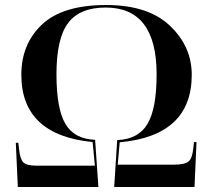

<svg xmlns="http://www.w3.org/2000/svg" viewBox="-20 -745 849 765"><path d="M51 0H372L359 -188Q276 -191 240.5 -251.5Q205 -312 205 -449Q205 -592 251.5 -653.5Q298 -715 401 -715Q604 -715 604 -449Q604 -312 567.5 -251Q531 -190 447 -187L435 0H755L763 -179H753L750 -153Q746 -114 731 -101.5Q716 -89 673 -89H449L457 -178Q744 -204 744 -447Q744 -560 657 -642.5Q570 -725 403 -725Q230 -725 147.5 -647.5Q65 -570 65 -447Q65 -207 349 -179L358 -85H123Q86 -85 73 -98Q60 -111 56 -150L53 -176H43Z"/></svg>

Font: Noto Serif Display Semi
Style: Regular
Weight: 600
Designer: Monotype Design Team
Foundry: Monotype Imaging Inc.
Version: Version 1.900